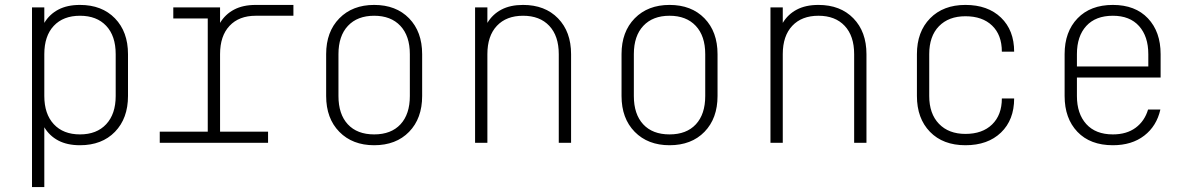

<svg xmlns="http://www.w3.org/2000/svg" viewBox="-20 -580 4840 780"><path d="M110 -550H160V-487Q181 -522 217 -541Q253 -560 305 -560Q394 -560 447 -505.5Q500 -451 500 -360V-190Q500 -99 447 -44.5Q394 10 305 10Q253 10 217 -9Q181 -28 160 -63V180H110ZM305 -516Q237 -516 198.5 -475Q160 -434 160 -360V-190Q160 -117 198.5 -75.5Q237 -34 305 -34Q373 -34 411.5 -75.5Q450 -117 450 -190V-360Q450 -434 411.5 -475Q373 -516 305 -516Z M629 0V-45H824V-505H684V-550H874V-487Q895 -522 931 -541Q967 -560 1019 -560H1172V-516H1019Q951 -516 912.5 -475Q874 -434 874 -360V-45H1069V0Z M1500 10Q1412 10 1358.5 -44.5Q1305 -99 1305 -190V-360Q1305 -451 1358.5 -505.5Q1412 -560 1500 -560Q1589 -560 1642 -505.5Q1695 -451 1695 -360V-190Q1695 -99 1642 -44.5Q1589 10 1500 10ZM1500 -34Q1569 -34 1607 -75Q1645 -116 1645 -190V-360Q1645 -434 1606.5 -475Q1568 -516 1500 -516Q1432 -516 1393.5 -475Q1355 -434 1355 -360V-190Q1355 -116 1393 -75Q1431 -34 1500 -34Z M1910 0V-550H1960V-487Q1981 -522 2017 -541Q2053 -560 2105 -560Q2194 -560 2247 -505.5Q2300 -451 2300 -360V0H2250V-360Q2250 -434 2211.5 -475Q2173 -516 2105 -516Q2037 -516 1998.5 -475Q1960 -434 1960 -360V0Z M2700 10Q2612 10 2558.5 -44.5Q2505 -99 2505 -190V-360Q2505 -451 2558.5 -505.5Q2612 -560 2700 -560Q2789 -560 2842 -505.5Q2895 -451 2895 -360V-190Q2895 -99 2842 -44.5Q2789 10 2700 10ZM2700 -34Q2769 -34 2807 -75Q2845 -116 2845 -190V-360Q2845 -434 2806.5 -475Q2768 -516 2700 -516Q2632 -516 2593.5 -475Q2555 -434 2555 -360V-190Q2555 -116 2593 -75Q2631 -34 2700 -34Z M3110 0V-550H3160V-487Q3181 -522 3217 -541Q3253 -560 3305 -560Q3394 -560 3447 -505.5Q3500 -451 3500 -360V0H3450V-360Q3450 -434 3411.5 -475Q3373 -516 3305 -516Q3237 -516 3198.5 -475Q3160 -434 3160 -360V0Z M3902 10Q3811 10 3758 -44.5Q3705 -99 3705 -190V-360Q3705 -451 3758.5 -505.5Q3812 -560 3902 -560Q3993 -560 4046.5 -508.5Q4100 -457 4100 -370H4050Q4050 -438 4010.5 -476Q3971 -514 3902 -514Q3834 -514 3794.5 -473.5Q3755 -433 3755 -360V-190Q3755 -118 3794.5 -77Q3834 -36 3902 -36Q3971 -36 4010.5 -74.5Q4050 -113 4050 -180H4100Q4100 -93 4046.5 -41.5Q3993 10 3902 10Z M4501 10Q4409 10 4357 -44.5Q4305 -99 4305 -190V-360Q4305 -451 4357.5 -505.5Q4410 -560 4501 -560Q4592 -560 4643.5 -505.5Q4695 -451 4695 -360V-265H4355V-190Q4355 -118 4393 -76Q4431 -34 4501 -34Q4557 -34 4593.5 -61Q4630 -88 4644 -135H4694Q4679 -68 4628.5 -29Q4578 10 4501 10ZM4355 -310H4645V-360Q4645 -432 4607.5 -474Q4570 -516 4501 -516Q4431 -516 4393 -474.5Q4355 -433 4355 -360Z"/></svg>

Font: Tiny Thin
Style: Regular
Weight: 100
Monospace: yes
Designer: Philipp Nurullin, Konstantin Bulenkov
Foundry: JetBrains
Version: Version 2.251; ttfautohint (v1.8.4.7-5d5b)